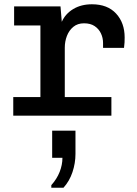

<svg xmlns="http://www.w3.org/2000/svg" viewBox="-20 -541 640 898"><path d="M169 0V-422H46V-511H263L269 -439Q286 -477 323 -499Q360 -521 410 -521Q483 -521 523 -477.5Q563 -434 563 -366Q563 -354 562.5 -342.5Q562 -331 560 -317H462V-340Q462 -364 452 -385Q442 -406 422.5 -419Q403 -432 373 -432Q343 -432 323 -415.5Q303 -399 293 -373Q283 -347 283 -318V0ZM42 0V-87H501V0ZM220 337V325Q246 296 259 263Q272 230 272 197H224V70H333V179Q333 222 319 264Q305 306 277 337Z"/></svg>

Font: Chivo Mono Medium Medium
Style: Regular
Weight: 500
Monospace: yes
Version: Version 1.008